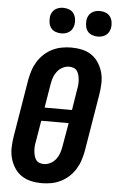

<svg xmlns="http://www.w3.org/2000/svg" viewBox="-63 -997 635 1047"><g transform="rotate(5 255.0 -473.5)"><path d="M206 8Q176 8 147 1.5Q118 -5 94.5 -21Q71 -37 55.5 -61.5Q40 -86 32.5 -114Q25 -142 26 -172.5Q27 -203 32 -234L84 -548Q89 -574 97 -599Q105 -624 119.5 -647.5Q134 -671 154.5 -690Q175 -709 199.5 -721Q224 -733 250.5 -738Q277 -743 303 -743Q333 -743 362.5 -736.5Q392 -730 415 -714Q438 -698 453.5 -673.5Q469 -649 476.5 -621Q484 -593 483 -562.5Q482 -532 477 -501L425 -187Q420 -161 412 -136Q404 -111 389.5 -87.5Q375 -64 354.5 -45Q334 -26 309.5 -14Q285 -2 258.5 3Q232 8 206 8ZM336 -404 354 -518Q357 -531 358 -544.5Q359 -558 358 -570.5Q357 -583 354 -595.5Q351 -608 344.5 -618Q338 -628 326 -633Q314 -638 301 -638Q282 -638 264 -628.5Q246 -619 234 -603Q222 -587 216 -568.5Q210 -550 207 -531L186 -404ZM208 -97Q227 -97 245 -106.5Q263 -116 275 -132Q287 -148 293 -166.5Q299 -185 302 -204L324 -331H174L155 -217Q152 -204 151 -190.5Q150 -177 151 -164.5Q152 -152 155 -139.5Q158 -127 164.5 -117Q171 -107 183 -102Q195 -97 208 -97ZM441 -815Q424 -815 408.5 -821Q393 -827 384 -839.5Q375 -852 372.5 -868.5Q370 -885 372 -902Q374 -913 380 -924Q386 -935 396 -942Q406 -949 417.5 -952Q429 -955 440 -955Q457 -955 472.5 -949Q488 -943 497 -930.5Q506 -918 509 -901.5Q512 -885 509 -868Q507 -857 501 -846Q495 -835 485 -828Q475 -821 463.5 -818Q452 -815 441 -815ZM241 -815Q224 -815 208.5 -821Q193 -827 184 -839.5Q175 -852 172.5 -868.5Q170 -885 172 -902Q174 -913 180 -924Q186 -935 196 -942Q206 -949 217.5 -952Q229 -955 240 -955Q257 -955 272.5 -949Q288 -943 297 -930.5Q306 -918 309 -901.5Q312 -885 309 -868Q307 -857 301 -846Q295 -835 285 -828Q275 -821 263.5 -818Q252 -815 241 -815Z"/></g></svg>

Font: Iosevka Curly Extrabold
Style: Italic
Weight: 800
Italic angle: -9°
Monospace: yes
Designer: Belleve Invis
Foundry: Belleve Invis
Version: Version 22.1.2; ttfautohint (v1.8.4)